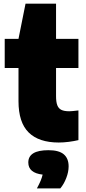

<svg xmlns="http://www.w3.org/2000/svg" viewBox="-20 -760 464 1038"><path d="M283 -392.5V-240.5Q283 -208.5 289.8 -191Q296.5 -173.5 311.8 -166Q327 -158.5 354.5 -158.5Q368 -158.5 404 -163V-2.5Q381 3 352.2 6.8Q323.5 10.5 297.5 10.5Q190 10.5 135 -43.8Q80 -98 80 -213V-392.5H5.5V-550H80L118 -740H283V-550H404V-392.5ZM351 139.5Q351 169.5 338.2 202.5Q325.5 235.5 306 258.5H179.5Q192.5 234.5 199.8 217Q207 199.5 210.5 184Q133 175 133 118.5Q133 52 242 52Q298.5 52 324.8 74.2Q351 96.5 351 139.5Z"/></svg>

Font: Encode Sans SemiCondensed Black
Style: Regular
Weight: 900
Width: 4
Designer: Multiple Designers
Foundry: Impallari Type
Version: Version 2.000